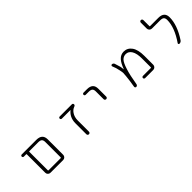

<svg xmlns="http://www.w3.org/2000/svg" viewBox="239 -1879 3021 3021"><g transform="rotate(-45 1750.0 -368.5)"><path d="M388.7 -21.5Q365.2 -21.5 348.1 -38.6Q331.1 -55.7 331.1 -79.1V-490.2Q331.1 -497.1 324.2 -497.1H273.4Q262.7 -497.1 255.9 -503.9Q249 -510.7 249 -521Q249 -531.2 255.9 -538.1Q262.7 -544.9 273.4 -544.9H596.7Q729.5 -544.9 730.5 -424.8V-79.1Q730.5 -55.7 713.4 -38.6Q696.3 -21.5 672.9 -21.5ZM673.8 -420.9Q673.8 -461.9 654.8 -479.5Q635.7 -497.1 588.9 -497.1H394.5Q386.7 -497.1 386.7 -490.2V-78.1Q386.7 -70.3 394.5 -70.3H666Q673.8 -70.3 673.8 -78.1Z M1307.6 -493.2Q1308.6 -494.1 1308.1 -495.6Q1307.6 -497.1 1305.7 -497.1H1118.2Q1107.4 -497.1 1100.6 -503.9Q1093.8 -510.7 1093.8 -521Q1093.8 -531.2 1100.6 -538.1Q1107.4 -544.9 1118.2 -544.9H1389.6Q1399.4 -544.9 1406.2 -538.1Q1413.1 -531.2 1413.1 -521.5Q1413.1 -500 1390.6 -492.2Q1340.8 -474.6 1311.5 -429.7Q1274.4 -376 1274.4 -299.8V-50.8Q1274.4 -38.1 1266.1 -29.8Q1257.8 -21.5 1245.6 -21.5Q1233.4 -21.5 1225.1 -29.8Q1216.8 -38.1 1216.8 -50.8V-292Q1216.8 -363.3 1245.1 -418Q1269.5 -463.9 1307.6 -493.2Z M1647.5 -497.1Q1637.7 -497.1 1630.9 -503.9Q1624 -510.7 1624 -521Q1624 -531.2 1630.9 -538.1Q1637.7 -544.9 1647.5 -544.9H1724.6Q1856.4 -544.9 1856.4 -424.8V-248Q1856.4 -236.3 1848.1 -228Q1839.8 -219.7 1827.6 -219.7Q1815.4 -219.7 1807.1 -228Q1798.8 -236.3 1798.8 -248V-420.9Q1798.8 -461.9 1779.8 -479.5Q1760.7 -497.1 1714.8 -497.1Z M2495.1 -21.5Q2485.4 -21.5 2478 -28.8Q2470.7 -36.1 2470.7 -45.9Q2470.7 -55.7 2478 -63Q2485.4 -70.3 2495.1 -70.3H2671.9Q2678.7 -70.3 2678.7 -78.1V-275.4Q2678.7 -386.7 2643.1 -445.8Q2607.4 -504.9 2546.9 -504.9Q2496.1 -504.9 2460.9 -468.3Q2425.8 -431.6 2392.6 -325.2Q2360.4 -226.6 2331.1 -48.8Q2329.1 -37.1 2319.8 -29.3Q2310.5 -21.5 2298.8 -21.5Q2288.1 -21.5 2281.2 -29.8Q2274.4 -38.1 2276.4 -48.8Q2289.1 -127.9 2293.9 -161.1Q2299.8 -199.2 2304.7 -254.9Q2309.6 -305.7 2309.6 -323.2Q2309.6 -339.8 2299.8 -386.7Q2291 -430.7 2283.2 -455.1Q2276.4 -473.6 2259.8 -518.6Q2258.8 -522.5 2258.8 -525.4Q2258.8 -531.2 2261.7 -536.1Q2267.6 -544.9 2278.3 -544.9Q2291 -544.9 2301.8 -537.6Q2312.5 -530.3 2316.4 -518.6Q2335.9 -462.9 2344.7 -426.8Q2352.5 -394.5 2354.5 -358.4Q2354.5 -357.4 2355.5 -357.4Q2356.4 -357.4 2357.4 -358.4Q2392.6 -455.1 2435.5 -502.9Q2483.4 -555.7 2550.8 -555.7Q2633.8 -555.7 2684.1 -485.8Q2734.4 -416 2734.4 -278.3V-79.1Q2734.4 -55.7 2717.3 -38.6Q2700.2 -21.5 2676.8 -21.5Z M3312.5 -544.9Q3445.3 -544.9 3445.3 -424.8Q3445.3 -252 3310.5 -47.9Q3292 -21.5 3259.8 -21.5Q3250 -21.5 3245.1 -30.3Q3240.2 -39.1 3246.1 -47.9Q3388.7 -254.9 3388.7 -421.9Q3388.7 -461.9 3369.6 -479.5Q3350.6 -497.1 3303.7 -497.1H3122.1Q3098.6 -497.1 3081.5 -514.2Q3064.5 -531.2 3064.5 -554.7V-686.5Q3064.5 -698.2 3072.8 -706.5Q3081.1 -714.8 3092.8 -714.8Q3104.5 -714.8 3112.8 -706.5Q3121.1 -698.2 3121.1 -686.5V-552.7Q3121.1 -544.9 3128.9 -544.9Z"/></g></svg>

Font: Rounded Mgen+ 1m light
Style: Regular
Weight: 200
Designer: [Source Han Sans]
Ryoko NISHIZUKA  (kana & ideographs); Paul D. Hunt (Latin, Greek & Cyrillic); Wenlong ZHANG  (bopomofo
Version: Version 1.059.20150602